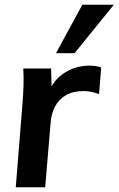

<svg xmlns="http://www.w3.org/2000/svg" viewBox="-20 -796 504 816"><path d="M47 0 76 -362Q79 -397 80 -433.5Q81 -470 79 -505H197L201 -375L187 -400Q205 -455 253.5 -486Q302 -517 360 -517Q374 -517 387.5 -515Q401 -513 410 -509L401 -396Q385 -402 369 -405.5Q353 -409 335 -409Q291 -409 260.5 -391.5Q230 -374 214 -343.5Q198 -313 195 -273L172 0ZM297 -570H218L330 -776H464Z"/></svg>

Font: Muli
Style: Bold Italic
Weight: 700
Italic angle: -4.541°
Designer: Vernon Adams
Foundry: Vernon Adams
Version: Version 2.100; ttfautohint (v1.8.1.43-b0c9)